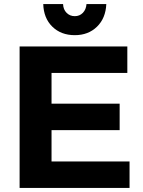

<svg xmlns="http://www.w3.org/2000/svg" viewBox="-20 -930 708 950"><path d="M292 -910Q293 -883 309.5 -866.5Q326 -850 350 -850Q374 -850 390 -866.5Q406 -883 408 -910H506Q503 -840 460 -798Q417 -756 350 -756Q282 -756 239 -798Q196 -840 194 -910ZM77 -700H610V-569H235V-417H572V-286H235V-131H621V0H77Z"/></svg>

Font: Montserrat-Arabic SemiBold
Style: Regular
Weight: 600
Designer: Mohamed Gaber
Foundry: Kief Type Foundry
Version: Version 5.008;PS 005.008;hotconv 1.0.88;makeotf.lib2.5.64775